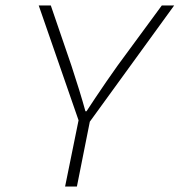

<svg xmlns="http://www.w3.org/2000/svg" viewBox="-20 -679 654 699"><path d="M217 0 266 -241 121 -659H165L240 -440Q254 -398 268 -352.5Q282 -307 291 -274H295Q308 -294 327 -322.5Q346 -351 367 -381.5Q388 -412 408 -440L569 -659H614L307 -236L260 0Z"/></svg>

Font: Source Code Pro ExtraLight Light
Style: Italic
Weight: 300
Italic angle: -11°
Monospace: yes
Version: Version 1.016;hotconv 1.0.116;makeotfexe 2.5.65601